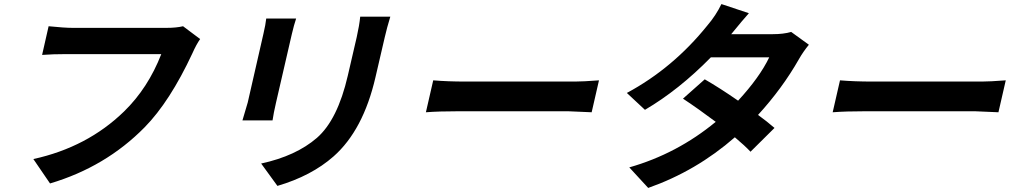

<svg xmlns="http://www.w3.org/2000/svg" viewBox="-20 -858 5040 944"><path d="M964 -666Q945 -639 926 -596Q815 -358 691 -232Q499 -37 226 44L144 -76Q409 -134 590 -310Q708 -425 773 -592H307Q240 -592 187 -588L219 -729Q297 -721 337 -721H799Q847 -721 880 -729Z M1436 -767Q1425 -734 1415 -691L1337 -353Q1325 -301 1320 -266H1172L1198 -354L1275 -691Q1286 -738 1289 -767ZM1899 -776Q1882 -720 1872 -676L1826 -478Q1766 -218 1620 -89Q1511 7 1344 56L1264 -54Q1435 -91 1538 -180Q1640 -269 1690 -486L1734 -676Q1747 -734 1751 -776Z M2110 -463Q2181 -457 2270 -457H2807Q2846 -457 2925 -463L2889 -306L2773 -311H2236Q2137 -311 2074 -306Z M3957 -638Q3929 -604 3908 -567Q3826 -423 3707 -293Q3751 -261 3788 -229L3670 -112Q3643 -141 3593 -183Q3403 -17 3167 66L3074 -35Q3309 -102 3499 -259Q3415 -322 3338 -373L3445 -468Q3518 -426 3609 -363Q3715 -478 3762 -576H3475Q3318 -416 3151 -318L3062 -401Q3289 -523 3458 -733Q3500 -782 3527 -838L3662 -793Q3633 -761 3576 -691L3575 -690H3780Q3832 -690 3870 -701Z M4110 -463Q4181 -457 4270 -457H4807Q4846 -457 4925 -463L4889 -306L4773 -311H4236Q4137 -311 4074 -306Z"/></svg>

Font: KaiGen Gothic CN Bold
Style: Bold
Weight: 700
Designer: Ryoko NISHIZUKA  (kana & ideographs); Paul D. Hunt (Latin, Greek & Cyrillic); Wenlong ZHANG  (bopomofo); Sandoll Communi
Foundry: Adobe Systems Incorporated
Version: Version 1.002.20150501